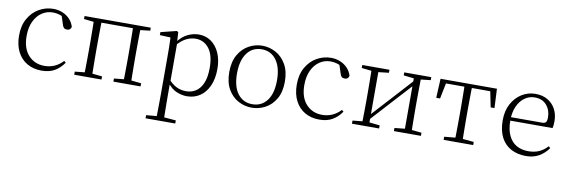

<svg xmlns="http://www.w3.org/2000/svg" viewBox="-55 -949 4830 1636"><g transform="rotate(10 2360.0 -131.0)"><path d="M292 14Q220 14 166 -17.5Q112 -49 82 -108Q52 -167 52 -248Q52 -335 87.5 -396.5Q123 -458 180 -490Q237 -522 302 -522Q344 -522 380.5 -507Q417 -492 443.5 -464.5Q470 -437 482 -398Q475 -368 446 -368Q428 -368 418.5 -376.5Q409 -385 404 -404L376 -490L419 -452Q388 -474 360 -482.5Q332 -491 303 -491Q250 -491 207.5 -462Q165 -433 140.5 -380.5Q116 -328 116 -255Q116 -148 170 -89Q224 -30 309 -30Q354 -30 394 -47Q434 -64 469 -101L484 -88Q452 -41 406 -13.5Q360 14 292 14Z M657 0Q658 -24 658.5 -64.5Q659 -105 659.5 -148.5Q660 -192 660 -226V-283Q660 -316 659.5 -359.5Q659 -403 658.5 -443.5Q658 -484 657 -508H725Q724 -484 723.5 -443.5Q723 -403 722.5 -359.5Q722 -316 722 -283V-226Q722 -192 722.5 -148.5Q723 -105 723.5 -64.5Q724 -24 725 0ZM996 0Q997 -24 997.5 -64.5Q998 -105 998.5 -148.5Q999 -192 999 -226V-283Q999 -316 998.5 -359.5Q998 -403 997.5 -443.5Q997 -484 996 -508H1062Q1061 -484 1060.5 -443.5Q1060 -403 1059.5 -359.5Q1059 -316 1059 -283V-226Q1059 -192 1059.5 -148.5Q1060 -105 1060.5 -64.5Q1061 -24 1062 0ZM573 0V-27L682 -38H702L809 -27V0ZM912 0V-27L1020 -38H1041L1147 -27V0ZM573 -482V-508H690V-470H682ZM1029 -470V-508H1146V-482L1041 -470ZM690 -477V-508H1029V-477Z M1236 260V233L1348 223H1369L1493 233V260ZM1326 260Q1327 229 1327.5 189.5Q1328 150 1328.5 108.5Q1329 67 1329 32V-278Q1329 -330 1328.5 -374Q1328 -418 1326 -455L1233 -459V-485L1370 -519L1383 -511L1388 -425L1390 -420V-80L1389 -71V32Q1389 66 1389.5 107.5Q1390 149 1390.5 189Q1391 229 1392 260ZM1549 14Q1506 14 1460.5 -4.5Q1415 -23 1376 -75H1363L1375 -108Q1416 -62 1454 -44.5Q1492 -27 1536 -27Q1581 -27 1618 -50Q1655 -73 1677.5 -124Q1700 -175 1700 -257Q1700 -369 1655.5 -425.5Q1611 -482 1540 -482Q1500 -482 1459.5 -462.5Q1419 -443 1372 -389L1363 -420H1375Q1415 -475 1463.5 -498.5Q1512 -522 1560 -522Q1621 -522 1667 -489.5Q1713 -457 1739.5 -398Q1766 -339 1766 -259Q1766 -175 1738.5 -113.5Q1711 -52 1662 -19Q1613 14 1549 14Z M2110 14Q2049 14 1994 -15Q1939 -44 1904.5 -103.5Q1870 -163 1870 -253Q1870 -343 1905 -403Q1940 -463 1995 -492.5Q2050 -522 2110 -522Q2171 -522 2226 -492.5Q2281 -463 2316 -403Q2351 -343 2351 -253Q2351 -163 2316 -103.5Q2281 -44 2226 -15Q2171 14 2110 14ZM2110 -16Q2190 -16 2236.5 -77.5Q2283 -139 2283 -252Q2283 -365 2236.5 -428Q2190 -491 2110 -491Q2030 -491 1983.5 -428Q1937 -365 1937 -252Q1937 -139 1983.5 -77.5Q2030 -16 2110 -16Z M2695 14Q2623 14 2569 -17.5Q2515 -49 2485 -108Q2455 -167 2455 -248Q2455 -335 2490.5 -396.5Q2526 -458 2583 -490Q2640 -522 2705 -522Q2747 -522 2783.5 -507Q2820 -492 2846.5 -464.5Q2873 -437 2885 -398Q2878 -368 2849 -368Q2831 -368 2821.5 -376.5Q2812 -385 2807 -404L2779 -490L2822 -452Q2791 -474 2763 -482.5Q2735 -491 2706 -491Q2653 -491 2610.5 -462Q2568 -433 2543.5 -380.5Q2519 -328 2519 -255Q2519 -148 2573 -89Q2627 -30 2712 -30Q2757 -30 2797 -47Q2837 -64 2872 -101L2887 -88Q2855 -41 2809 -13.5Q2763 14 2695 14Z M2976 0V-27L3084 -38H3105L3211 -27V0ZM3339 0V-27L3444 -38H3465L3573 -27V0ZM3060 0Q3061 -24 3061.5 -64.5Q3062 -105 3062.5 -148.5Q3063 -192 3063 -226V-283Q3063 -316 3062.5 -359.5Q3062 -403 3061.5 -443.5Q3061 -484 3060 -508H3121V0ZM3101 -45 3071 -61H3077L3261 -262L3446 -465L3474 -447H3468L3284 -246ZM3428 0V-508H3489Q3488 -484 3487.5 -443.5Q3487 -403 3486.5 -359.5Q3486 -316 3486 -283V-226Q3486 -192 3486.5 -148.5Q3487 -105 3487.5 -64.5Q3488 -24 3489 0ZM2976 -482V-508H3211V-482L3106 -470H3085ZM3339 -482V-508H3573V-482L3466 -470H3445Z M3645 -342 3653 -508H4141L4149 -342H4116L4083 -505L4116 -477H3678L3711 -505L3678 -342ZM3769 0V-27L3885 -38H3909L4025 -27V0ZM3864 0Q3865 -24 3865.5 -64.5Q3866 -105 3866.5 -148.5Q3867 -192 3867 -226V-283Q3867 -316 3866.5 -359.5Q3866 -403 3865.5 -443.5Q3865 -484 3864 -508H3930Q3929 -484 3928.5 -443.5Q3928 -403 3927.5 -359.5Q3927 -316 3927 -283V-226Q3927 -192 3927.5 -148.5Q3928 -105 3928.5 -64.5Q3929 -24 3930 0Z M4482 14Q4411 14 4355 -15Q4299 -44 4267.5 -103.5Q4236 -163 4236 -252Q4236 -334 4268.5 -394.5Q4301 -455 4355 -488.5Q4409 -522 4473 -522Q4535 -522 4579.5 -495.5Q4624 -469 4648 -423.5Q4672 -378 4672 -320Q4672 -283 4666 -260H4266V-290H4571Q4595 -290 4603.5 -302.5Q4612 -315 4612 -341Q4612 -404 4575.5 -447.5Q4539 -491 4472 -491Q4424 -491 4385 -463Q4346 -435 4323 -383.5Q4300 -332 4300 -263Q4300 -183 4325 -131Q4350 -79 4394 -54.5Q4438 -30 4495 -30Q4548 -30 4588.5 -48Q4629 -66 4661 -102L4676 -88Q4643 -41 4595 -13.5Q4547 14 4482 14Z"/></g></svg>

Font: Source Han Serif JP VF
Style: Regular
Weight: 250
Designer: Ryoko NISHIZUKA 西塚涼子 (kana & ideographs); Frank Grießhammer (Latin, Greek & Cyrillic); Wenlong ZHANG 张文龙 (bopomofo); San
Foundry: Adobe
Version: Version 2.001;hotconv 1.1.0;makeotfexe 2.6.0